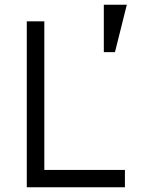

<svg xmlns="http://www.w3.org/2000/svg" viewBox="-20 -790 640 810"><path d="M93 -700V0H507V-73H167V-700ZM418 -770V-570H465L515 -770Z"/></svg>

Font: Fliege Mono Light
Style: Regular
Weight: 300
Version: Version 0.020;Glyphs 3.3 (3306)